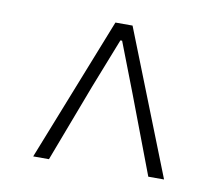

<svg xmlns="http://www.w3.org/2000/svg" viewBox="-56 -806 639 552"><g transform="rotate(10 264.0 -530.0)"><path d="M73 -320 239 -740H289L455 -320H409L323 -547L267 -692H262L205 -547L119 -320Z"/></g></svg>

Font: Noto Sans JP Thin ExtraLight
Style: Regular
Weight: 250
Version: Version 2.004-H2;hotconv 1.0.118;makeotfexe 2.5.65603